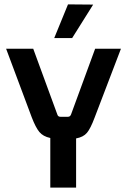

<svg xmlns="http://www.w3.org/2000/svg" viewBox="-20 -858 582 878"><path d="M228 -684 291 -838 406 -837 310 -684ZM328 0H210V-227Q177 -234 160 -254.5Q143 -275 125 -322L8 -635H132L242 -335Q245 -324 256 -324H291Q301 -324 305 -335L415 -635H533L413 -321Q394 -270 377.5 -250.5Q361 -231 328 -225Z"/></svg>

Font: Gemunu Libre
Style: Bold
Weight: 700
Designer: Puspanada Ekanayake, Sola Matas, Pathum Egodawatta, Kosala Senevirathne
Foundry: mooniak
Version: Version 1.100